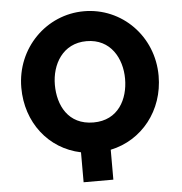

<svg xmlns="http://www.w3.org/2000/svg" viewBox="-58 -776 935 984"><g transform="rotate(-5 409.5 -283.5)"><path d="M56.3 -357C56.3 -178.9 166.9 -35.4 332.2 -1.1V153H485.2V-0.9C647.9 -35 762.7 -178.6 762.7 -357C762.7 -561.9 604.6 -720 409.9 -720C217 -720 56.3 -561.9 56.3 -357ZM228.9 -357C228.9 -461.6 286.7 -566.1 409.9 -566.1C534 -566.1 590.1 -461.6 590.1 -357C590.1 -252.5 537.4 -147.9 409.9 -147.9C279 -147.9 228.9 -252.5 228.9 -357Z"/></g></svg>

Font: Sztylet
Style: Bd
Weight: 700
Foundry: Cannot Into Space Fonts, PlusOne Fonts
Version: Version 0.12